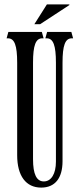

<svg xmlns="http://www.w3.org/2000/svg" viewBox="-20 -845 352 872"><path d="M16 -671C46 -671 58 -639 58 -560V-140C58 -46 98 7 167 7C230 7 264 -36 264 -113V-560C264 -639 276 -671 306 -671H312L304 -700H194L186 -671H192C222 -671 234 -639 234 -560V-111C234 -56 213 -21 179 -21C146 -21 130 -54 130 -122V-560C130 -639 142 -671 172 -671H178L170 -700H18L10 -671ZM136 -735H162L295 -822V-825H193Z"/></svg>

Font: Americaine Condensed
Style: Regular
Weight: 400
Width: 3
Designer: Alan Madić
Foundry: ESAD Valence
Version: Version 0.001;Glyphs 3.1.2 (3151)